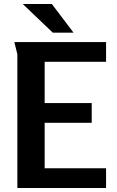

<svg xmlns="http://www.w3.org/2000/svg" viewBox="-20 -943 589 963"><path d="M240 -923H94L245 -779H349ZM52 -732 67 -671V0H512V-99H204V-327H440V-426H204V-633H512V-732Z"/></svg>

Font: Rosario
Style: Bold
Weight: 700
Designer: Hector Gatti
Foundry: Omnibus Type
Version: Version 1.100